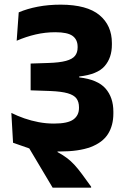

<svg xmlns="http://www.w3.org/2000/svg" viewBox="-20 -668 562 846"><path d="M30 -170.5 37.5 -39 126 -13Q151 -7 181.5 -3.8Q212 -0.5 243 -0.5Q327.5 -0.5 379.8 -20.2Q432 -40 455.8 -77.5Q479.5 -115 479.5 -168V-176Q479.5 -238.5 445 -278Q410.5 -317.5 329 -327V-331Q409.5 -340 441.2 -376.8Q473 -413.5 473 -471V-478.5Q473 -556 418.2 -601.5Q363.5 -647 248 -647.5Q193.5 -647.5 146.5 -638.5Q99.5 -629.5 62.5 -613.5L53.5 -488.5Q95 -506.5 137.2 -516.2Q179.5 -526 224 -526Q277.5 -526 299.8 -509.8Q322 -493.5 322 -462V-458.5Q322 -436.5 310.5 -422Q299 -407.5 270.8 -399.8Q242.5 -392 192 -390.5L115 -388V-270L201.5 -267Q251 -265 278.5 -257Q306 -249 317 -234Q328 -219 328 -195.5V-192Q328 -159.5 303.2 -141.5Q278.5 -123.5 218 -123.5Q183 -123.5 150.2 -129.8Q117.5 -136 87.2 -146.5Q57 -157 30 -170.5ZM381.5 159V154.5L341.5 99.5Q323 74.5 307.2 57.5Q291.5 40.5 274.2 27.8Q257 15 233.5 2V-32L52.5 -46L37.5 -39L109 -14L212 159Z"/></svg>

Font: Anek Devanagari Medium
Style: Bold
Weight: 700
Version: Version 1.003